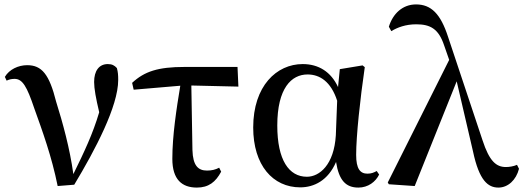

<svg xmlns="http://www.w3.org/2000/svg" viewBox="-20 -833 2369 869"><path d="M241 9 316 3C411 -155 515 -352 515 -471C515 -493 514 -507 509 -525C498 -537 487 -543 468 -543C428 -543 406 -512 406 -462C406 -432 414 -388 429 -325C400 -227 362 -147 312 -45C296 -162 264 -277 234 -373C203 -497 169 -538 103 -538C63 -538 22 -519 2 -485L10 -468C20 -473 32 -476 46 -476C82 -476 102 -441 135 -343C172 -240 214 -125 241 9Z M871 16C924 16 956 -9 981 -56L972 -74C955 -65 938 -61 917 -61C877 -61 853 -83 851 -154L846 -446L1059 -441L1055 -530H815C696 -530 634 -510 578 -458L585 -427L796 -445C779 -342 760 -220 760 -114C760 -20 804 16 871 16Z M1339 15C1401 15 1465 -16 1501 -100C1514 -17 1545 16 1602 16C1646 16 1680 -10 1696 -43L1685 -59C1672 -52 1661 -47 1643 -47C1610 -47 1592 -69 1592 -132C1592 -218 1610 -385 1631 -529L1621 -537L1518 -520L1510 -439C1478 -508 1422 -543 1350 -543C1232 -543 1126 -444 1126 -256C1126 -85 1215 15 1339 15ZM1506 -377 1500 -221C1492 -87 1426 -33 1369 -33C1288 -33 1235 -108 1235 -265C1235 -434 1299 -496 1372 -496C1427 -496 1478 -464 1506 -377Z M2236 16C2279 16 2316 -18 2329 -69L2320 -87C2305 -80 2284 -77 2270 -77C2226 -77 2195 -103 2164 -198L2008 -666C1974 -771 1931 -813 1863 -813C1802 -813 1758 -771 1740 -712L1751 -692C1779 -709 1816 -723 1864 -723C1927 -723 1965 -703 1990 -628L2013 -562L1735 -7L1740 1L1857 9L2047 -465L2121 -147C2149 -15 2189 16 2236 16Z"/></svg>

Font: Noto Serif CJK SC SemiBold
Style: Regular
Weight: 600
Designer: Ryoko NISHIZUKA 西塚涼子 (kana & ideographs); Frank Grießhammer (Latin, Greek & Cyrillic); Wenlong ZHANG 张文龙 (bopomofo); San
Foundry: Adobe
Version: Version 2.001;hotconv 1.1.0;makeotfexe 2.6.0